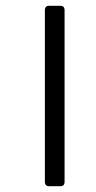

<svg xmlns="http://www.w3.org/2000/svg" viewBox="-20 -643 333 663"><path d="M135 -15V-608Q135 -623 150 -623H188Q203 -623 203 -608V-15Q203 0 188 0H150Q135 0 135 -15Z"/></svg>

Font: Rajdhani Medium
Style: Regular
Weight: 500
Designer: Satya Rajpurohit, Jyotish Sonowal
Foundry: Indian Type Foundry
Version: Version 1.201 February 1, 2022